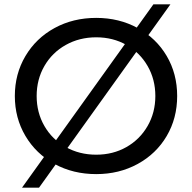

<svg xmlns="http://www.w3.org/2000/svg" viewBox="-20 -790 880 880"><path d="M48 -350Q48 -451 96.5 -533Q145 -615 230 -661.5Q315 -708 421 -708Q526 -708 611 -661.5Q696 -615 744 -533.5Q792 -452 792 -350Q792 -248 744 -166.5Q696 -85 611 -38.5Q526 8 421 8Q315 8 230 -38.5Q145 -85 96.5 -167Q48 -249 48 -350ZM692 -350Q692 -426 656.5 -487.5Q621 -549 559.5 -584Q498 -619 421 -619Q344 -619 281.5 -584Q219 -549 183.5 -487.5Q148 -426 148 -350Q148 -274 183.5 -212.5Q219 -151 281.5 -116Q344 -81 421 -81Q498 -81 559.5 -116Q621 -151 656.5 -212.5Q692 -274 692 -350ZM683 -770H761L159 70H81Z"/></svg>

Font: Idrija
Style: Regular
Weight: 500
Designer: Julieta Ulanovsky
Foundry: Julieta Ulanovsky
Version: Version 7.200